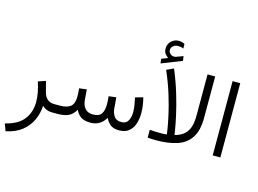

<svg xmlns="http://www.w3.org/2000/svg" viewBox="-139 -1139 2232 1659"><g transform="rotate(15 977.0 -309.5)"><path d="M375 0Q339.8 0 316.7 -10.7Q293.5 -21.5 280.8 -35.2Q276.9 35.6 248.3 96.4Q219.7 157.2 164.6 200.4Q109.4 243.7 23.9 261.2L0.5 197.3Q114.3 170.4 164.3 105Q214.4 39.6 214.4 -51.8Q214.4 -92.3 206.1 -136.2Q197.8 -180.2 182.1 -227.1L249 -249.5L273.9 -154.8Q294.9 -74.2 371.1 -74.2H392.6V0Z M713.4 0Q656.2 0 626 -21.2Q595.7 -42.5 579.1 -80.1Q557.1 -40 521.2 -20Q485.4 0 418 0H373V-74.2H418.9Q484.4 -74.2 515.4 -99.6Q546.4 -125 546.4 -189.5Q546.4 -202.1 545.4 -218.5Q544.4 -234.9 542 -261.7L608.9 -270L616.2 -175.8Q619.6 -132.3 643.6 -103.3Q667.5 -74.2 714.4 -74.2Q769.5 -74.2 790 -104.2Q810.5 -134.3 810.5 -189.5Q810.5 -202.1 809.6 -218.5Q808.6 -234.9 806.2 -261.7L873 -270L880.4 -175.8Q883.3 -133.8 903.6 -104Q923.8 -74.2 968.8 -74.2Q1012.7 -74.2 1029.8 -106.9Q1046.9 -139.6 1046.9 -183.1Q1046.9 -217.8 1040.5 -252.7Q1034.2 -287.6 1028.8 -311L1098.1 -330.1Q1106.4 -298.3 1111.6 -263.2Q1116.7 -228 1116.7 -192.9Q1116.7 -142.6 1102.5 -98.6Q1088.4 -54.7 1056.2 -27.6Q1023.9 -0.5 969.2 0Q919.4 0 891.1 -21.7Q862.8 -43.5 847.2 -79.1Q799.8 0 713.4 0Z M1217.3 -713.9Q1199.7 -726.1 1187.3 -742.9Q1174.8 -759.8 1174.8 -788.1Q1174.8 -829.1 1203.4 -855.2Q1231.9 -881.3 1268.1 -881.3Q1295.4 -881.3 1322.3 -867.7L1322.8 -826.2Q1309.1 -833 1296.9 -834.7Q1284.7 -836.4 1273.4 -836.4Q1251 -836.4 1232.2 -822Q1213.4 -807.6 1213.4 -783.2Q1213.9 -765.1 1230.5 -750.5Q1247.1 -735.8 1272.5 -739.3Q1273.9 -739.3 1279.8 -741.2L1341.8 -764.2L1347.7 -723.1L1166 -651.4L1160.6 -691.4ZM1300.8 0Q1282.2 0 1263.2 -1Q1244.1 -2 1224.6 -3.4V-73.7Q1252 -71.8 1271.5 -70.8Q1291 -69.8 1310.5 -69.8Q1333.5 -69.8 1349.4 -70.3Q1365.2 -70.8 1377.9 -72.8Q1377.9 -72.8 1371.1 -117.4Q1364.3 -162.1 1347.7 -238.5Q1331.1 -314.9 1301.5 -411.4Q1272 -507.8 1227.1 -610.8L1290 -639.6Q1334.5 -533.7 1364 -434.3Q1393.6 -335 1410.9 -256.1Q1428.2 -177.2 1435.5 -131.1Q1442.9 -85 1442.9 -85Q1485.4 -96.2 1516.8 -118.7Q1548.3 -141.1 1565.7 -183.8Q1583 -226.6 1583 -297.4V-665H1651.4V-295.9Q1651.4 -179.7 1608.2 -115.2Q1564.9 -50.8 1486.3 -25.4Q1407.7 0 1300.8 0Z M1875.5 -665V-0.5H1807.1V-665Z"/></g></svg>

Font: Vazirmatn UI FD Light
Style: Regular
Weight: 300
Designer: Saber Rastikerdar
Foundry: Saber Rastikerdar
Version: Version 33.003